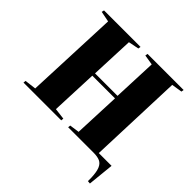

<svg xmlns="http://www.w3.org/2000/svg" viewBox="-219 -932 1298 1298"><g transform="rotate(45 430.5 -282.5)"><path d="M19 0 21 -18 103 -28 131 -697 55 -712 59 -730H408L405 -712L330 -697L317 -386H532L545 -700L472 -712L475 -730H820L817 -712L741 -700L716 -23H838L819 165L798 163V131Q796 78 784.5 49.5Q773 21 750 10.5Q727 0 689 0H446L448 -18L518 -28L532 -362H315L301 -28L382 -18L380 0Z"/></g></svg>

Font: Literata 72pt ExtraBold
Style: Italic
Weight: 800
Italic angle: -2°
Designer: Latin by Veronika Burian and Jose Scaglione. Greek by Irene Vlachou. Cyrillic by Vera Evstafieva
Foundry: TypeTogether
Version: Version 3.002